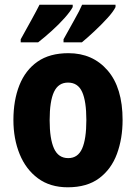

<svg xmlns="http://www.w3.org/2000/svg" viewBox="-20 -786 579 816"><path d="M501 -276Q501 -197 477 -132Q453 -67 401.5 -28.5Q350 10 268 10Q193 10 141.5 -28Q90 -66 63.5 -131Q37 -196 37 -276Q37 -360 62.5 -424Q88 -488 139.5 -524Q191 -560 271 -560Q374 -560 437.5 -486.5Q501 -413 501 -276ZM191 -275Q191 -196 209.5 -155Q228 -114 270 -114Q311 -114 329 -154.5Q347 -195 347 -276Q347 -356 329 -395.5Q311 -435 269 -435Q228 -435 209.5 -395.5Q191 -356 191 -275ZM471 -756Q462 -737 436.5 -709Q411 -681 381 -653Q351 -625 328 -606H250V-619Q274 -663 296.5 -702.5Q319 -742 329 -766H471ZM289 -756Q279 -737 254.5 -709.5Q230 -682 199.5 -654.5Q169 -627 142 -606H68V-619Q93 -664 114.5 -703Q136 -742 148 -766H289Z"/></svg>

Font: Noto Sans Arabic UI Cn XBd
Style: Regular
Weight: 800
Width: 3
Designer: Monotype Design Team, Nadine Chahine and Nizar Qandah
Foundry: Monotype Imaging Inc.
Version: Version 2.010; ttfautohint (v1.8.4.7-5d5b)